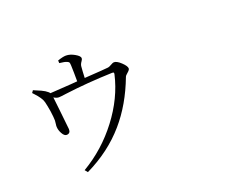

<svg xmlns="http://www.w3.org/2000/svg" viewBox="-118 -1014 1737 1323"><g transform="rotate(-20 750.0 -352.5)"><path d="M324.2 50.8 307.6 30.3Q464.8 -62.5 577.1 -210Q689.5 -357.4 726.6 -519.5Q728.5 -529.3 726.6 -532.2Q724.6 -535.2 713.9 -535.2Q531.2 -529.3 365.2 -507.8Q324.2 -502 313.5 -502Q295.9 -502 276.4 -514.6Q278.3 -497.1 288.1 -410.2Q302.7 -282.2 302.7 -272.5Q303.7 -242.2 276.4 -240.2Q257.8 -239.3 243.2 -266.6Q229.5 -291 228.5 -315.4Q227.5 -321.3 230 -337.4Q232.4 -353.5 232.4 -361.3Q232.4 -383.8 225.6 -432.6Q217.8 -478.5 211.9 -502Q204.1 -535.2 159.2 -582Q152.3 -588.9 149.4 -592.8L161.1 -609.4Q166 -607.4 176.8 -602.5Q220.7 -585 239.3 -573.2Q261.7 -558.6 267.6 -548.8Q309.6 -550.8 419.9 -558.6Q453.1 -561.5 468.8 -562.5Q468.8 -631.8 466.8 -678.7Q465.8 -696.3 463.9 -701.2Q460 -708 449.2 -711.9Q434.6 -718.8 395.5 -722.7L394.5 -742.2Q433.6 -755.9 456.1 -755.9Q486.3 -755.9 519.5 -736.8Q552.7 -717.8 552.7 -702.1Q552.7 -693.4 543.9 -681.6Q531.2 -664.1 530.3 -648.4Q527.3 -615.2 525.4 -566.4Q535.2 -567.4 554.7 -568.4Q667 -575.2 701.2 -579.1Q710 -580.1 726.6 -589.8Q743.2 -599.6 751 -599.6Q772.5 -599.6 802.7 -570.8Q833 -542 833 -524.4Q833 -514.6 814.5 -499Q797.9 -485.4 794.9 -476.6Q726.6 -295.9 617.2 -169.9Q500 -34.2 324.2 50.8Z"/></g></svg>

Font: Bpmf Zihi Box R
Style: R
Weight: 400
Foundry: But Ko
Version: Version 1.320